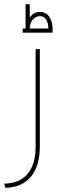

<svg xmlns="http://www.w3.org/2000/svg" viewBox="-50 -676 280 916"><path d="M-30 200Q43 199 81.5 153.5Q120 108 120 23V-442H140V23Q140 116 97.5 167Q55 218 -24 220ZM58 -540H72V-656H92V-591Q108 -619 141 -619Q169 -619 184.5 -597Q200 -575 201 -540V-520H58ZM181 -540Q180 -568 169.5 -583.5Q159 -599 141 -599Q121 -599 106.5 -582.5Q92 -566 92 -540Z"/></svg>

Font: Montserrat-Arabic Thin
Style: Regular
Weight: 250
Designer: Mohamed Gaber
Foundry: Kief Type Foundry
Version: Version 5.008